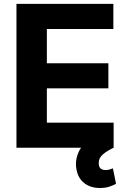

<svg xmlns="http://www.w3.org/2000/svg" viewBox="-20 -747 653 971"><path d="M63.2 0V-727.3H553.3V-600.5H217V-427.2H528.1V-300.4H217V-126.8H554.7V0ZM485.8 203.8Q438.6 203.8 406.8 179.5Q375 155.2 366.8 110.1Q358.3 66.8 377 23.4Q395.6 -19.9 442.5 -40.8L555 0Q521.7 15.6 500.4 33.7Q479 51.8 479.4 77.4Q478.7 112.9 513.8 112.9Q525.9 112.9 535 109.9Q544 106.9 551.1 104.4L566.8 182.5Q553.6 190 533.4 196.9Q513.1 203.8 485.8 203.8Z"/></svg>

Font: Inter Zeller
Style: Bold
Weight: 700
Designer: Rasmus Andersson; Joe Bland
Foundry: zeller
Version: Version 3.015;git-dec3a8cb1